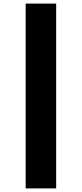

<svg xmlns="http://www.w3.org/2000/svg" viewBox="-20 -830 456 1070"><path d="M123 220V-810H293V220Z"/></svg>

Font: Mplus 1p Black
Style: Regular
Weight: 900
Version: Version 1.061